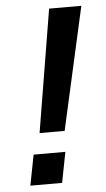

<svg xmlns="http://www.w3.org/2000/svg" viewBox="-51 -722 416 756"><g transform="rotate(-5 157.0 -344.0)"><path d="M299.8 -688 191.4 -203.1H92.3L172.4 -688ZM187 -120.6 163.6 0H38.1L61.5 -120.6Z"/></g></svg>

Font: Arimo SemiBold
Style: Italic
Weight: 600
Italic angle: -12°
Version: Version 1.33